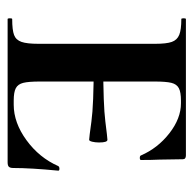

<svg xmlns="http://www.w3.org/2000/svg" viewBox="-22 -486 508 504"><g transform="rotate(90 232.0 -234.0)"><path d="M30 -12Q59 -12 72 -17Q85 -22 90 -36.5Q95 -51 95 -81V-387Q95 -417 90 -431Q85 -445 71.5 -450.5Q58 -456 30 -456Q28 -456 28 -462Q28 -468 30 -468H388Q398 -468 398 -460L399 -398Q400 -379 400 -350Q400 -347 394.5 -347Q389 -347 388 -350Q369 -394 330 -424.5Q291 -455 251 -455H244Q222 -455 211.5 -449.5Q201 -444 197.5 -430Q194 -416 194 -386V-85Q194 -55 197.5 -41Q201 -27 211.5 -21.5Q222 -16 244 -16H255Q302 -16 348 -49.5Q394 -83 416 -133Q418 -136 423 -136Q428 -136 428 -133Q421 -61 421 -15Q421 -7 418 -3.5Q415 0 406 0H30Q28 0 28 -6Q28 -12 30 -12ZM150 -226V-251Q255 -251 298.5 -256.5Q342 -262 347 -262Q354 -262 354 -240Q354 -230 352 -222Q350 -214 347 -214Q342 -214 298.5 -220Q255 -226 150 -226Z"/></g></svg>

Font: Cormorant SC
Style: Bold
Weight: 700
Designer: Christian Thalmann (Catharsis Fonts)
Foundry: Catharsis Fonts
Version: Version 4.000